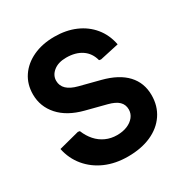

<svg xmlns="http://www.w3.org/2000/svg" viewBox="-169 -850 958 999"><g transform="rotate(-30 310.5 -350.0)"><path d="M316 16Q241 16 181.5 -10Q122 -36 82.5 -83.5Q43 -131 30 -194L153 -226L164 -224Q178 -189 201 -163Q224 -137 255 -123Q286 -109 322 -109Q357 -109 383.5 -120Q410 -131 425.5 -150.5Q441 -170 441 -195Q441 -224 421.5 -243Q402 -262 359 -273L239 -304Q146 -328 97 -383Q48 -438 48 -511Q48 -572 79 -618Q110 -664 165.5 -690Q221 -716 294 -716Q364 -716 419.5 -692Q475 -668 511.5 -623.5Q548 -579 560 -517L446 -492L435 -494Q423 -541 386 -566Q349 -591 293 -591Q245 -591 216.5 -568Q188 -545 188 -512Q188 -482 209.5 -461.5Q231 -441 274 -430L394 -399Q487 -375 534 -324.5Q581 -274 581 -200Q581 -135 548 -86Q515 -37 455.5 -10.5Q396 16 316 16Z"/></g></svg>

Font: Fustat ExtraBold
Style: Regular
Weight: 800
Designer: Mohamed Gaber, Khaled Hosny, Laura Garcia Mut
Foundry: Kief Type Foundry, Alif Type Foundry, Hard Type Foundry
Version: Version 1.007